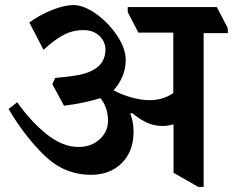

<svg xmlns="http://www.w3.org/2000/svg" viewBox="-20 -691 921 759"><path d="M881 -560H785V48H764L666 -8V-199H663Q645 -193 622 -193Q592 -193 564.5 -204.5Q537 -216 502 -244L495 -242Q508 -210 508 -170Q508 -93 461.5 -46.5Q415 0 340 0Q234 0 155.5 -76.5Q77 -153 14 -260L48 -287Q102 -210 165 -160Q228 -110 290 -110Q341 -110 374 -140.5Q407 -171 407 -212Q407 -267 377 -303Q312 -283 233 -273L187 -358L198 -383Q248 -387 285.5 -393.5Q323 -400 348 -414Q396 -440 397 -494Q397 -526 373 -549Q349 -572 310 -572Q267 -572 230.5 -552.5Q194 -533 152 -494L96 -602Q135 -631 184.5 -651Q234 -671 272 -671Q313 -670 361.5 -635Q410 -600 443.5 -549.5Q477 -499 477 -454Q477 -388 429 -334Q460 -317 499 -306Q538 -295 570 -295Q625 -295 665 -323V-562H527L485 -643V-663H837L880 -581Z"/></svg>

Font: Martel ExtraBold
Style: Regular
Weight: 800
Designer: Dan Reynolds
Foundry: Dan Reynolds
Version: Version 1.001; ttfautohint (v1.1) -l 5 -r 5 -G 72 -x 0 -D la